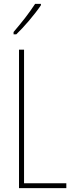

<svg xmlns="http://www.w3.org/2000/svg" viewBox="-20 -970 381 990"><path d="M191 -943V-950H161C127 -898 95 -858 50 -805V-793H64C103 -830 158 -894 191 -943ZM78 0H322V-25H104V-714H78Z"/></svg>

Font: Noto Sans Sinhala ExtraCondensed Thin
Style: Regular
Weight: 100
Width: 2
Designer: Jelle Bosma - Monotype Design Team
Foundry: Monotype Imaging Inc.
Version: Version 2.006